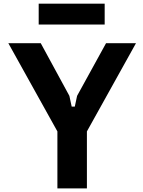

<svg xmlns="http://www.w3.org/2000/svg" viewBox="-20 -1038 790 1058"><path d="M362.3 -509.8 375 -450.6H392.2L404.8 -509.8L564.4 -800H729.3L458.9 -313.8V0H296.3V-313.8L25.9 -800H204.5ZM193.2 -1017.9H556.8V-902.9H193.2Z"/></svg>

Font: Martian Mono VF sWd Rg
Style: Regular
Weight: 400
Width: 6
Monospace: yes
Designer: Roman Shamin
Foundry: Evil Martians
Version: Version 1.100